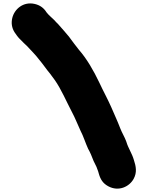

<svg xmlns="http://www.w3.org/2000/svg" viewBox="-20 -858 877 1140"><path d="M53 -751.5C45.7 -721.2 50 -693 66 -667C75.9 -653.2 83.8 -640.2 97 -627L122 -602C128 -596.7 134 -591 140 -585C164 -559 191.5 -532 214 -502C231.9 -481.4 259.9 -440.4 277 -421C283 -413 292.3 -400.3 305 -383C343.4 -328.8 374.4 -254.9 407 -193C424.8 -160.7 443.8 -111.9 458 -82C474.5 -51.4 488.8 -5.2 503 25C508.6 35.3 515.4 47.6 520 59C528.4 82.6 541.9 113 553 133C553 133.7 554.3 137.3 557 144C561.9 155.1 564.1 163.7 567 174C576.5 207.4 591.3 230.7 622 247.5C684.3 281.7 747.9 250.6 773.5 204C794.6 165.6 787.4 129.3 775 92C763.5 51.7 741.3 22.4 730 -17C720.3 -44.4 704.8 -67.9 694 -96C675.4 -144.9 660.7 -173.6 640 -223C617.4 -273.9 593.7 -315.7 569 -369C535.9 -438.6 495.2 -509.5 448 -563C431.5 -582.8 404.4 -620.4 389 -641C370.7 -663.8 341.9 -695.2 324 -716C316.7 -722.7 309.7 -730 303 -738C287.9 -753.1 268.3 -768.6 256 -785C240 -811 216.8 -827.5 186.5 -834.5C118.6 -850.2 65.8 -804.4 53 -751.5Z"/></svg>

Font: Smoothie
Style: Blk
Weight: 900
Foundry: Cannot Into Space Fonts
Version: Version 0.8